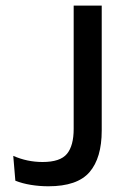

<svg xmlns="http://www.w3.org/2000/svg" viewBox="-20 -659 451 688"><path d="M153.5 8.5Q121.5 8.5 90.8 3.5Q60 -1.5 35 -11.5L27.5 -100.5Q52.5 -89.5 78.8 -84Q105 -78.5 132.5 -78.5Q196 -78.5 220 -107.8Q244 -137 244 -197V-639H344.5V-191Q344.5 -93 300.8 -42.2Q257 8.5 153.5 8.5Z"/></svg>

Font: Anek Bangla Medium Medium
Style: Regular
Weight: 500
Version: Version 1.003